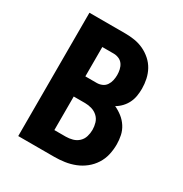

<svg xmlns="http://www.w3.org/2000/svg" viewBox="-171 -863 942 991"><g transform="rotate(30 300.0 -367.5)"><path d="M77 0V-735H291Q319 -735 347 -730.5Q375 -726 400.5 -714Q426 -702 447.5 -683Q469 -664 482.5 -639.5Q496 -615 502 -587Q508 -559 508 -531Q508 -509 504.5 -487.5Q501 -466 491.5 -446.5Q482 -427 467 -411Q452 -395 433 -384Q457 -373 478 -356.5Q499 -340 513.5 -317.5Q528 -295 533.5 -269Q539 -243 539 -217Q539 -185 532 -154.5Q525 -124 508 -97.5Q491 -71 466.5 -51.5Q442 -32 413 -20.5Q384 -9 353 -4.5Q322 0 291 0ZM223 -440H291Q307 -440 322 -446.5Q337 -453 346 -466.5Q355 -480 358.5 -496Q362 -512 362 -528Q362 -544 358.5 -560Q355 -576 346 -589Q337 -602 322 -608.5Q307 -615 291 -615H223ZM223 -120H291Q311 -120 331 -125.5Q351 -131 366 -145Q381 -159 387 -179Q393 -199 393 -219Q393 -219 393 -219Q393 -219 393 -219Q393 -240 387 -260Q381 -280 366 -294Q351 -308 331 -314Q311 -320 291 -320H223Z"/></g></svg>

Font: Iosevka Custom Heavy Extended
Style: Regular
Weight: 900
Width: 7
Monospace: yes
Designer: Belleve Invis
Foundry: Belleve Invis
Version: Version 11.2.4; ttfautohint (v1.8.4)